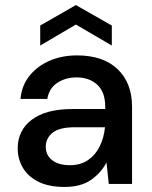

<svg xmlns="http://www.w3.org/2000/svg" viewBox="-20 -727 599 759"><path d="M235 12Q172 12 131 -9Q90 -30 70 -64.5Q50 -99 50 -140Q50 -212 106 -254Q162 -296 266 -296H396V-305Q396 -363 364.5 -392Q333 -421 283 -421Q239 -421 206.5 -399.5Q174 -378 167 -336H61Q66 -390 97.5 -428.5Q129 -467 177.5 -487.5Q226 -508 284 -508Q388 -508 445 -453.5Q502 -399 502 -305V0H410L401 -85Q380 -44 340 -16Q300 12 235 12ZM256 -74Q299 -74 328.5 -94.5Q358 -115 374.5 -149Q391 -183 395 -224H277Q214 -224 187.5 -202Q161 -180 161 -147Q161 -113 186.5 -93.5Q212 -74 256 -74ZM139 -547V-626L280 -707L422 -626V-547L280 -630Z"/></svg>

Font: Firefly Display Medium
Style: Regular
Weight: 500
Designer: Colophon Foundry, Jonny Pinhorn
Foundry: Colophon Foundry
Version: Version 1.200; ttfautohint (v1.8.3)